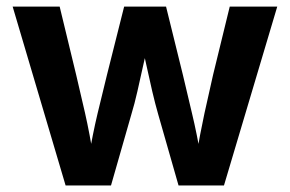

<svg xmlns="http://www.w3.org/2000/svg" viewBox="-20 -566 885 586"><path d="M180.2 0 18.6 -545.9H162.1L212.4 -337.9Q225.1 -284.7 239.5 -221.2Q253.9 -157.7 266.1 -80.6H250Q262.7 -156.2 277.8 -219.7Q293 -283.2 306.6 -337.9L358.9 -545.9H486.8L538.1 -337.9Q550.8 -283.7 565.9 -220.5Q581.1 -157.2 594.2 -80.6H577.6Q590.3 -156.7 604 -220Q617.7 -283.2 630.4 -337.9L681.2 -545.9H826.2L663.6 0H524.9L462.9 -216.8Q453.6 -249 444.6 -287.6Q435.5 -326.2 427 -366.2Q418.5 -406.2 409.7 -441.9H434.6Q425.8 -406.2 417 -366.2Q408.2 -326.2 399.4 -287.4Q390.6 -248.5 380.9 -216.8L318.8 0Z"/></svg>

Font: Inter Cardless
Style: Bold
Weight: 700
Designer: Rasmus Andersson
Foundry: rsms
Version: Version 4.001;git-9221beed3